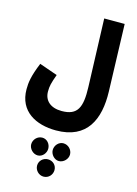

<svg xmlns="http://www.w3.org/2000/svg" viewBox="-191 -857 1122 1577"><g transform="rotate(15 370.0 -68.0)"><path d="M24 -34C24 154 174 231 344 231C609 231 689 44 682 -189L664 -760H490L510 -182C516 -10 484 65 348 65C253 65 199 15 199 -61C199 -107 205 -132 233 -210L79 -264C31 -147 24 -90 24 -34ZM432 468C474 468 508 430 508 393C508 352 474 317 432 317C394 317 361 352 361 393C361 430 394 468 432 468ZM253 468C293 468 323 430 323 393C323 352 293 317 253 317C212 317 178 352 178 393C178 430 212 468 253 468ZM344 624C387 624 418 589 418 549C418 509 387 477 344 477C303 477 270 509 270 549C270 589 303 624 344 624Z"/></g></svg>

Font: Noto Sans Arabic SemCond Blk
Style: Regular
Weight: 900
Width: 4
Designer: Monotype Design Team, Nadine Chahine, Nizar Qandah and Khaled Hosny
Foundry: Monotype Imaging Inc.
Version: Version 2.012